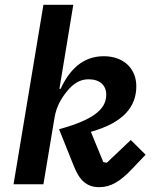

<svg xmlns="http://www.w3.org/2000/svg" viewBox="-20 -760 640 792"><path d="M35.9 0H159.1L204.9 -274.5C212.7 -320.7 231.9 -352.6 254.6 -381.4C283.7 -418 312.1 -432.9 345.5 -432.9C392.4 -432.9 418.3 -407.7 418.3 -369.3C418.3 -306.1 358.7 -264.2 223.7 -226.9L283.7 -77.1C306.5 -18.8 335.6 12.1 389.2 12.1C437.1 12.1 476.6 -12.4 522.4 -60.7L580.6 -121.8L519.5 -182.5L420.8 -88.8L406.2 -91.3L354.8 -216.3C489.7 -253.9 542.3 -320.3 542.3 -404.1C542.3 -475.5 491.8 -528.1 408 -528.1C320.7 -528.1 266 -471.2 230.1 -393.5H225.1L282.3 -740.1H159.1Z"/></svg>

Font: Margiela Mono Italic SmBold It
Style: Regular
Weight: 600
Designer: Mike Abbink, Paul van der Laan, Pieter van Rosmalen
Foundry: Bold Monday
Version: Version 2.003 2021